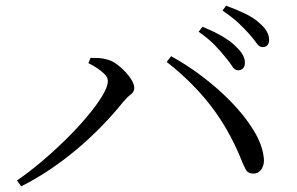

<svg xmlns="http://www.w3.org/2000/svg" viewBox="-20 -739 1040 673"><path d="M768.5 -540.5Q753.2 -559.9 731.2 -582.4Q709.2 -604.9 676.2 -627.6L689.7 -645.1Q727.4 -629.8 756.6 -613.1Q785.8 -596.5 803.7 -579Q822.6 -561.3 830.5 -547.4Q838.4 -533.5 838.4 -518.7Q838.4 -506.4 831.9 -499.5Q825.4 -492.5 814.3 -492.5Q802.9 -492.5 793.6 -507.2Q784.3 -521.9 768.5 -540.5ZM852.5 -621.1Q834.9 -640.5 814.5 -659.7Q794 -678.8 759.9 -701.8L772.4 -719.1Q810.3 -705.2 839.6 -691Q868.9 -676.9 886.2 -660.9Q905.9 -644.7 914.6 -629.6Q923.3 -614.5 923.3 -599.6Q923.3 -587.2 917.3 -580.5Q911.2 -573.9 900.3 -573.9Q888.3 -573.9 878.6 -588.4Q868.8 -602.9 852.5 -621.1ZM289.8 -517.6 297.3 -536.1Q308.8 -536.3 324.9 -535.6Q341 -534.9 356.5 -530.1Q372.5 -526.2 388.7 -514.4Q405 -502.7 419.2 -487.4Q433.4 -472.2 442 -457.3Q450.7 -442.3 450.7 -431Q450.7 -416.9 437.9 -407.4Q425.1 -397.9 411 -380.9Q376.9 -338.3 335.9 -296.2Q294.9 -254.1 249.2 -215.7Q203.4 -177.2 154.1 -144.2Q104.9 -111.1 54.3 -85.9L39.5 -106.4Q77.9 -132.6 121.9 -169.3Q165.8 -206.1 207.4 -246.8Q249 -287.5 282.9 -327.5Q316.9 -367.6 337.4 -401.1Q358 -434.5 358 -455.5Q358 -467.6 346.5 -479.2Q335.1 -490.8 319.1 -501.1Q303.1 -511.3 289.8 -517.6ZM868.3 -130.4Q849.4 -130.2 841.3 -145Q833.2 -159.7 821.4 -189.9Q779.4 -290.4 716.6 -371.1Q653.8 -451.8 564.4 -521.9L579.9 -542Q633.1 -513 688 -471.7Q743 -430.3 790.1 -382Q837.1 -333.7 867.8 -284.1Q898.6 -234.5 904.3 -188.9Q906.9 -171.2 902.2 -157.8Q897.5 -144.5 888.8 -137.6Q880.1 -130.6 868.3 -130.4Z"/></svg>

Font: Source Han Serif JP VF
Style: Regular
Weight: 250
Designer: Ryoko NISHIZUKA 西塚涼子 (kana & ideographs); Frank Grießhammer (Latin, Greek & Cyrillic); Wenlong ZHANG 张文龙 (bopomofo); San
Foundry: Adobe
Version: Version 2.001;hotconv 1.1.0;makeotfexe 2.6.0